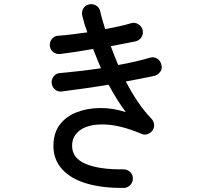

<svg xmlns="http://www.w3.org/2000/svg" viewBox="-20 -844 1040 935"><path d="M583 71.3Q481.4 72.3 404.3 50.3Q327.1 28.3 283.7 -18.6Q240.2 -65.4 240.2 -133.8Q240.2 -196.3 271 -236.8Q301.8 -277.3 353.5 -297.4Q405.3 -317.4 467.8 -317.9Q530.3 -318.4 592.8 -297.9Q571.3 -326.2 550.3 -359.9Q529.3 -393.6 508.8 -431.6Q451.2 -421.9 392.1 -413.6Q333 -405.3 280.3 -398.4Q260.7 -396.5 247.1 -408.7Q233.4 -420.9 231.4 -440.4Q230.5 -459 242.2 -473.1Q253.9 -487.3 273.4 -488.3Q317.4 -492.2 368.2 -498Q418.9 -503.9 471.7 -511.7Q461.9 -535.2 452.1 -558.6Q442.4 -582 433.6 -605.5Q389.6 -597.7 347.7 -591.3Q305.7 -585 273.4 -581.1Q253.9 -579.1 239.3 -590.3Q224.6 -601.6 222.7 -620.1Q220.7 -638.7 232.4 -653.8Q244.1 -668.9 262.7 -669.9Q292 -671.9 328.6 -676.3Q365.2 -680.7 405.3 -686.5Q389.6 -728.5 380.9 -766.6Q376 -785.2 385.3 -801.8Q394.5 -818.4 413.1 -822.3Q430.7 -827.1 447.3 -817.4Q463.9 -807.6 467.8 -790Q472.7 -767.6 479 -746.1Q485.4 -724.6 492.2 -702.1Q529.3 -709 562 -716.3Q594.7 -723.6 620.1 -731.4Q637.7 -736.3 654.3 -725.6Q670.9 -714.8 674.8 -697.3Q678.7 -678.7 668.9 -663.1Q659.2 -647.5 640.6 -642.6Q616.2 -637.7 585.4 -631.8Q554.7 -626 519.5 -619.1Q528.3 -595.7 537.1 -572.8Q545.9 -549.8 555.7 -527.3Q599.6 -535.2 639.2 -544.4Q678.7 -553.7 711.9 -563.5Q730.5 -568.4 746.1 -558.1Q761.7 -547.9 765.6 -529.3Q771.5 -510.7 761.2 -495.6Q751 -480.5 732.4 -474.6Q707 -468.8 670.4 -461.9Q633.8 -455.1 592.8 -447.3Q620.1 -394.5 651.4 -348.1Q682.6 -301.8 717.8 -265.6Q728.5 -253.9 730.5 -238.3Q732.4 -222.7 722.7 -209Q713.9 -196.3 698.2 -190.9Q682.6 -185.5 668.9 -192.4Q566.4 -235.4 490.2 -237.8Q414.1 -240.2 372.6 -211.9Q331.1 -183.6 331.1 -133.8Q331.1 -73.2 398.4 -45.4Q465.8 -17.6 581.1 -19.5Q599.6 -19.5 613.3 -6.8Q627 5.9 627 25.4Q627 43.9 614.3 57.1Q601.6 70.3 583 71.3Z"/></svg>

Font: KTXP_ComRound
Style: Medium
Weight: 500
Version: Version 1.01;May 16, 2022;FontCreator 13.0.0.2683 64-bit